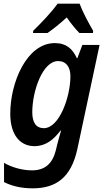

<svg xmlns="http://www.w3.org/2000/svg" viewBox="-20 -787 575 1047"><path d="M161 -619 160 -607H239C272 -630 307 -658 344 -692C366 -660 392 -628 413 -607H487L488 -619C465 -658 430 -723 414 -767H294C262 -721 201 -658 161 -619ZM158 240C285 240 368 182 402 25L523 -542H429L402 -470H399C376 -520 342 -552 279 -552C126 -552 36 -338 36 -167C36 -48 92 10 168 10C229 10 272 -25 310 -75H313C306 -52 297 -18 291 5L285 31C266 107 224 142 154 142C99 142 41 124 2 101V206C42 226 92 240 158 240ZM219 -88C178 -88 156 -117 156 -175C156 -290 212 -454 297 -454C341 -454 364 -421 364 -371C364 -260 304 -88 219 -88Z"/></svg>

Font: Noto Sans SemiCondensed SemiBold
Style: Italic
Weight: 600
Width: 4
Italic angle: -12°
Designer: Monotype Design Team
Foundry: Monotype Imaging Inc.
Version: Version 2.013